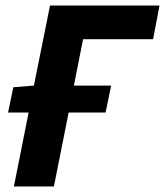

<svg xmlns="http://www.w3.org/2000/svg" viewBox="-20 -671 594 691"><path d="M30 0H174L227 -266H360L380 -363H246L279 -530H531L554 -651H160L102 -363L28 -357L9 -266H83Z"/></svg>

Font: Source Sans Pro
Style: Bold Italic
Weight: 700
Italic angle: -11°
Designer: Paul D. Hunt
Foundry: Adobe Systems Incorporated
Version: Version 3.006;hotconv 1.0.111;makeotfexe 2.5.65597